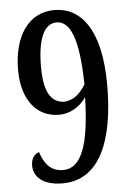

<svg xmlns="http://www.w3.org/2000/svg" viewBox="-53 -764 552 814"><g transform="rotate(-5 223.0 -356.5)"><path d="M181 11C340 11 405 -154 405 -388C405 -627 320 -724 209 -724C97 -724 34 -625 34 -484C34 -352 100 -280 191 -280C246 -280 287 -314 307 -345C302 -143 266 -45 188 -45C131 -45 107 -85 92 -130C69 -122 58 -101 58 -75C58 -32 91 11 181 11ZM217 -333C158 -336 132 -387 132 -488C132 -606 160 -671 214 -671C272 -671 306 -593 309 -399C292 -372 266 -336 217 -333Z"/></g></svg>

Font: Noto Serif Devanagari ExtraCondensed Medium
Style: Regular
Weight: 500
Width: 2
Designer: Universal Thirst, Indian Type Foundry and the Monotype Design Team
Foundry: Monotype Imaging Inc.
Version: Version 2.004